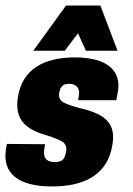

<svg xmlns="http://www.w3.org/2000/svg" viewBox="-50 -669 484 699"><path d="M139.6 9.8C267.1 9.8 342.8 -40.5 358.9 -140.1C373 -218.3 335.9 -253.9 238.3 -275.9C204.6 -285.2 183.6 -293 175.3 -300.3C167 -307.1 163.6 -316.4 165 -328.1C169.4 -355.5 179.7 -363.8 201.2 -363.8C226.6 -363.8 241.7 -350.1 237.3 -322.3L234.4 -304.2H373.5L378.9 -333.5C392.6 -407.2 345.7 -460 222.7 -460C103.5 -460 32.2 -412.1 16.1 -320.3C2.9 -245.6 29.3 -202.1 117.2 -177.2C147.5 -168 168 -159.2 178.7 -151.9C189 -144.5 193.4 -132.8 190.9 -117.7C185.5 -86.9 174.8 -79.1 149.4 -79.1C124 -79.1 106.4 -88.9 110.8 -124.5L114.3 -144L-24.9 -145L-28.3 -126C-42 -38.6 15.1 9.8 139.6 9.8ZM71.3 -484.4H186L233.9 -547.9L262.7 -484.4H377.9L315.4 -648.9H190.4Z"/></svg>

Font: Roboto Flex Super Cond Black
Style: Italic
Weight: 900
Width: 3
Italic angle: -10°
Designer: Berlow after Robertson
Foundry: Google
Version: Version 3.200;Glyphs 3.3 (3311)